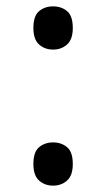

<svg xmlns="http://www.w3.org/2000/svg" viewBox="-20 -570 334 604"><path d="M147 -414Q121 -414 103 -430Q85 -446 85 -482Q85 -520 103 -535Q121 -550 147 -550Q173 -550 191 -535Q209 -520 209 -482Q209 -446 191 -430Q173 -414 147 -414ZM147 14Q121 14 103 -2Q85 -18 85 -54Q85 -92 103 -107Q121 -122 147 -122Q173 -122 191 -107Q209 -92 209 -54Q209 -18 191 -2Q173 14 147 14Z"/></svg>

Font: lsinhala25
Style: Book
Weight: 400
Designer: Jelle Bosma - Monotype Design Team
Foundry: Monotype Imaging Inc.
Version: Version 2.003